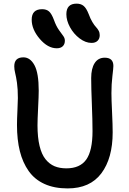

<svg xmlns="http://www.w3.org/2000/svg" viewBox="-20 -987 713 1065"><path d="M487.8 -749Q454.6 -749 421.6 -773.9Q388.7 -798.8 368.4 -835.9Q348.1 -873 348.1 -908.2Q348.1 -966.8 404.8 -966.8Q428.7 -966.8 443.8 -954.3Q459 -941.9 472.2 -908.2Q481 -883.8 492.4 -864.7Q503.9 -845.7 512.5 -836.9Q521 -828.1 527.1 -816.9Q533.2 -805.7 533.2 -792Q533.2 -772.5 521.2 -760.7Q509.3 -749 487.8 -749ZM294.9 -719.2Q245.1 -719.2 200.4 -771.5Q155.8 -823.7 155.8 -877.9Q155.8 -936 213.9 -936Q237.8 -936 252.2 -923.3Q266.6 -910.6 279.8 -875Q291 -843.3 306.6 -821Q322.3 -798.8 331.1 -787.1Q339.8 -775.4 339.8 -761.2Q339.8 -741.7 328.1 -730.5Q316.4 -719.2 294.9 -719.2ZM355 58.1Q281.2 58.1 226.8 33.4Q172.4 8.8 139.2 -38.1Q106 -85 90.1 -148.4Q74.2 -211.9 74.2 -293.9Q74.2 -323.2 76.7 -374.8Q79.1 -426.3 79.1 -442.9Q79.1 -493.7 74.2 -527.6Q69.3 -561.5 64.2 -581.5Q59.1 -601.6 59.1 -619.1Q59.1 -668.9 109.9 -668.9Q147.5 -668.9 171.1 -625.5Q194.8 -582 194.8 -483.9Q194.8 -456.1 191.4 -388.9Q188 -321.8 188 -292Q188 -225.1 199.5 -177.7Q210.9 -130.4 232.7 -103.5Q254.4 -76.7 282.7 -64.9Q311 -53.2 348.1 -53.2Q423.8 -53.2 458.5 -102.1Q493.2 -150.9 493.2 -259.8Q493.2 -319.8 489.5 -409.7Q485.8 -499.5 485.8 -554.2Q485.8 -606.9 505.1 -637Q524.4 -667 561 -667Q608.9 -667 608.9 -621.1Q608.9 -609.9 603.5 -564.9Q598.1 -520 598.1 -470.2Q598.1 -435.5 601.6 -364.3Q605 -293 605 -252.9Q605 -109.4 542.2 -25.6Q479.5 58.1 355 58.1Z"/></svg>

Font: Shantell Sans Bouncy
Style: Regular
Weight: 500
Designer: Stephen Nixon, Anya Danilova, Shantell Martin
Foundry: Arrow Type
Version: Version 1.006;[9816181b4]